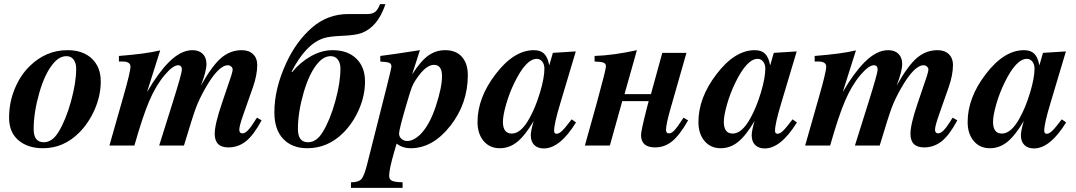

<svg xmlns="http://www.w3.org/2000/svg" viewBox="-20 -705 5214 930"><path d="M363 -62Q288 13 188 13Q115 13 69.5 -25.5Q24 -64 24 -135Q24 -208 51 -274Q78 -340 124 -385Q203 -462 307 -462Q382 -462 425 -421Q468 -380 468 -311Q468 -242 439 -175.5Q410 -109 363 -62ZM349 -372Q349 -400 336.5 -416.5Q324 -433 302 -433Q270 -433 242 -402Q199 -354 171 -257.5Q143 -161 143 -80Q143 -16 192 -16Q233 -16 263 -65Q299 -124 324 -214.5Q349 -305 349 -372Z M1225 -135 1247 -122Q1209 -51 1171.5 -21Q1134 9 1086 9Q1020 9 1020 -57Q1020 -103 1056 -208L1100 -338Q1107 -361 1107 -368Q1107 -376 1100 -382.5Q1093 -389 1084 -389Q1037 -389 972 -273Q945 -225 929.5 -184Q914 -143 871 0H751L816 -207Q861 -350 861 -367Q861 -389 843 -389Q818 -389 778 -342Q735 -291 703 -216Q671 -141 631 0H510L576 -232Q612 -357 612 -382Q612 -407 574 -407H556V-434Q686 -444 756 -461L693 -262H694Q747 -353 798 -404Q856 -462 912 -462Q944 -462 962 -444Q980 -426 980 -395Q980 -360 953 -290Q1008 -388 1052 -425Q1096 -462 1151 -462Q1186 -462 1206 -442.5Q1226 -423 1226 -391Q1226 -342 1205 -282L1160 -154Q1139 -95 1139 -77Q1139 -59 1155 -59Q1177 -59 1213 -117Q1219 -128 1225 -135Z M1821 -685H1847Q1810 -574 1731 -545Q1701 -534 1637 -531.5Q1573 -529 1545 -519Q1460 -490 1392 -357L1395 -356Q1435 -404 1486.5 -433Q1538 -462 1591 -462Q1664 -462 1706 -421Q1748 -380 1748 -311Q1748 -242 1719 -175.5Q1690 -109 1643 -62Q1568 13 1468 13Q1395 13 1352 -32Q1309 -77 1309 -161Q1309 -277 1368 -403Q1416 -506 1491.5 -571.5Q1567 -637 1667 -637H1759Q1783 -637 1796.5 -647Q1810 -657 1821 -685ZM1629 -372Q1629 -400 1616.5 -416.5Q1604 -433 1582 -433Q1550 -433 1522 -402Q1479 -354 1451 -257.5Q1423 -161 1423 -80Q1423 -16 1472 -16Q1513 -16 1543 -65Q1579 -124 1604 -214.5Q1629 -305 1629 -372Z M1977 -347H1978Q2019 -411 2055.5 -436.5Q2092 -462 2136 -462Q2189 -462 2217.5 -429.5Q2246 -397 2246 -341Q2246 -203 2161 -95Q2076 13 1969 13Q1931 13 1901 -9L1889 32Q1865 115 1865 146Q1865 164 1878.5 170.5Q1892 177 1930 178V205H1680V178Q1716 178 1730 163Q1744 148 1758 92L1854 -288Q1876 -376 1876 -382Q1876 -396 1866 -400.5Q1856 -405 1822 -407V-434Q1873 -440 2014 -462ZM2082 -391Q2042 -391 1995 -320Q1982 -301 1975 -283Q1968 -265 1951 -207Q1913 -79 1913 -58Q1913 -43 1924.5 -32.5Q1936 -22 1952 -22Q1982 -22 2014 -52Q2060 -97 2090.5 -189Q2121 -281 2121 -336Q2121 -391 2082 -391Z M2749 -127 2770 -112Q2692 14 2614 14Q2585 14 2568 -2.5Q2551 -19 2551 -50Q2551 -71 2565 -119Q2523 -48 2485 -17.5Q2447 13 2401 13Q2352 13 2322.5 -22Q2293 -57 2293 -114Q2293 -231 2380 -345Q2469 -462 2566 -462Q2598 -462 2615.5 -445Q2633 -428 2640 -390H2641L2658 -449L2769 -456L2694 -205Q2664 -106 2664 -72Q2664 -57 2676 -57Q2688 -57 2703 -71.5Q2718 -86 2749 -127ZM2617 -373Q2617 -393 2606.5 -406.5Q2596 -420 2580 -420Q2528 -420 2472 -305Q2447 -254 2431.5 -199.5Q2416 -145 2416 -115Q2416 -58 2459 -58Q2504 -58 2545 -133Q2574 -185 2595.5 -256.5Q2617 -328 2617 -373Z M3291 -135 3313 -122Q3272 -50 3235.5 -20.5Q3199 9 3153 9Q3085 9 3085 -51Q3085 -71 3112 -177L3122 -215H2994L2934 0H2813L2870 -204Q2915 -368 2915 -383Q2915 -397 2903.5 -401.5Q2892 -406 2860 -407V-434Q2952 -437 3065 -462L3005 -249H3133L3188 -449H3305L3229 -183Q3206 -103 3206 -76Q3206 -59 3220 -59Q3233 -59 3247 -74Q3261 -89 3291 -135Z M3819 -127 3840 -112Q3762 14 3684 14Q3655 14 3638 -2.5Q3621 -19 3621 -50Q3621 -71 3635 -119Q3593 -48 3555 -17.5Q3517 13 3471 13Q3422 13 3392.5 -22Q3363 -57 3363 -114Q3363 -231 3450 -345Q3539 -462 3636 -462Q3668 -462 3685.5 -445Q3703 -428 3710 -390H3711L3728 -449L3839 -456L3764 -205Q3734 -106 3734 -72Q3734 -57 3746 -57Q3758 -57 3773 -71.5Q3788 -86 3819 -127ZM3687 -373Q3687 -393 3676.5 -406.5Q3666 -420 3650 -420Q3598 -420 3542 -305Q3517 -254 3501.5 -199.5Q3486 -145 3486 -115Q3486 -58 3529 -58Q3574 -58 3615 -133Q3644 -185 3665.5 -256.5Q3687 -328 3687 -373Z M4595 -135 4617 -122Q4579 -51 4541.5 -21Q4504 9 4456 9Q4390 9 4390 -57Q4390 -103 4426 -208L4470 -338Q4477 -361 4477 -368Q4477 -376 4470 -382.5Q4463 -389 4454 -389Q4407 -389 4342 -273Q4315 -225 4299.5 -184Q4284 -143 4241 0H4121L4186 -207Q4231 -350 4231 -367Q4231 -389 4213 -389Q4188 -389 4148 -342Q4105 -291 4073 -216Q4041 -141 4001 0H3880L3946 -232Q3982 -357 3982 -382Q3982 -407 3944 -407H3926V-434Q4056 -444 4126 -461L4063 -262H4064Q4117 -353 4168 -404Q4226 -462 4282 -462Q4314 -462 4332 -444Q4350 -426 4350 -395Q4350 -360 4323 -290Q4378 -388 4422 -425Q4466 -462 4521 -462Q4556 -462 4576 -442.5Q4596 -423 4596 -391Q4596 -342 4575 -282L4530 -154Q4509 -95 4509 -77Q4509 -59 4525 -59Q4547 -59 4583 -117Q4589 -128 4595 -135Z M5123 -127 5144 -112Q5066 14 4988 14Q4959 14 4942 -2.5Q4925 -19 4925 -50Q4925 -71 4939 -119Q4897 -48 4859 -17.5Q4821 13 4775 13Q4726 13 4696.5 -22Q4667 -57 4667 -114Q4667 -231 4754 -345Q4843 -462 4940 -462Q4972 -462 4989.5 -445Q5007 -428 5014 -390H5015L5032 -449L5143 -456L5068 -205Q5038 -106 5038 -72Q5038 -57 5050 -57Q5062 -57 5077 -71.5Q5092 -86 5123 -127ZM4991 -373Q4991 -393 4980.5 -406.5Q4970 -420 4954 -420Q4902 -420 4846 -305Q4821 -254 4805.5 -199.5Q4790 -145 4790 -115Q4790 -58 4833 -58Q4878 -58 4919 -133Q4948 -185 4969.5 -256.5Q4991 -328 4991 -373Z"/></svg>

Font: STIX MathJax Alphabets
Style: Bold Italic
Weight: 700
Italic angle: -16.33°
Designer: MicroPress Inc., with final additions and corrections provided by Coen Hoffman, Elsevier (retired)
Version: Version 1.1.1